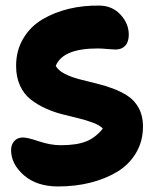

<svg xmlns="http://www.w3.org/2000/svg" viewBox="-20 -610 575 693"><path d="M189.9 63Q112.8 63 66.4 22.7Q20 -17.6 20 -68.8Q20 -87.9 31.5 -100.8Q43 -113.8 63 -113.8Q79.1 -113.8 120.6 -99.9Q162.1 -85.9 199.2 -85.9Q256.3 -85.9 290.5 -99.4Q324.7 -112.8 351.1 -146Q340.3 -157.7 316.7 -166.7Q293 -175.8 265.1 -182.6Q237.3 -189.5 205.3 -197.5Q173.3 -205.6 144 -219Q114.7 -232.4 90.8 -251Q66.9 -269.5 52.5 -300.5Q38.1 -331.5 38.1 -372.1Q38.1 -427.7 64.2 -471.4Q90.3 -515.1 133.8 -540.5Q177.2 -565.9 229.5 -578.4Q281.7 -590.8 338.9 -589.8Q385.3 -589.4 415 -557.1Q444.8 -524.9 444.8 -484.9Q444.8 -459 432.1 -445.1Q419.4 -431.2 397 -431.2Q388.7 -431.2 367.9 -433.1Q347.2 -435.1 332 -435.1Q206.5 -435.1 181.2 -372.1Q190.4 -355.5 213.4 -343.8Q236.3 -332 264.6 -324.5Q293 -316.9 325.2 -309.3Q357.4 -301.8 387.5 -290.5Q417.5 -279.3 441.9 -263.2Q466.3 -247.1 481.2 -219.2Q496.1 -191.4 496.1 -153.8Q496.1 -100.1 470.9 -57.9Q445.8 -15.6 402.6 10.3Q359.4 36.1 305.2 49.6Q251 63 189.9 63Z"/></svg>

Font: Shantell Sans Irregular Bouncy
Style: Bold
Weight: 700
Designer: Stephen Nixon, Anya Danilova, Shantell Martin
Foundry: Arrow Type
Version: Version 1.006;[9816181b4]